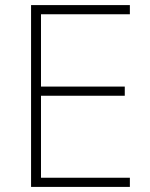

<svg xmlns="http://www.w3.org/2000/svg" viewBox="-20 -734 591 754"><path d="M490 0H102V-714H490V-678H141V-394H470V-358H141V-36H490Z"/></svg>

Font: Noto Sans Khmer UI ExtraLight
Style: Regular
Weight: 200
Designer: Danh Hong and the Monotype Design Team
Foundry: Monotype Imaging Inc.
Version: Version 2.002; ttfautohint (v1.8.4.7-5d5b)